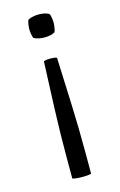

<svg xmlns="http://www.w3.org/2000/svg" viewBox="-110 -545 494 791"><g transform="rotate(-15 137.5 -150.0)"><path d="M166 -305Q170 -203 174 -102.2Q178 -1.5 178 100V193Q168 195.5 153 196.2Q138 197 123 196Q108 195 98 192V100Q98 -1.5 101.8 -102.8Q105.5 -204 110 -305Q116 -307.5 123.2 -308.2Q130.5 -309 138 -309Q145.5 -309 152.8 -308.2Q160 -307.5 166 -305ZM138 -399Q126 -399 113.2 -401.8Q100.5 -404.5 93 -409Q90 -414.5 88 -427.2Q86 -440 86 -448Q86 -456.5 88 -469.2Q90 -482 93 -487Q100.5 -491.5 113.2 -494.2Q126 -497 138 -497Q166.5 -497 183 -487Q186 -482 188 -469.2Q190 -456.5 190 -448Q190 -440 188 -427.2Q186 -414.5 183 -409Q166.5 -399 138 -399Z"/></g></svg>

Font: Signika Negative Light
Style: Regular
Weight: 300
Designer: Anna Giedry
Foundry: Anna Giedry
Version: Version 2.001